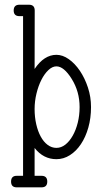

<svg xmlns="http://www.w3.org/2000/svg" viewBox="-20 -681 427 829"><path d="M64 -611.3H79.6V78.1H52.2C36 78.1 27.8 86.4 27.8 103C27.8 119.6 36 127.9 52.2 127.9H159.2C175.8 127.9 184.1 119.6 184.1 103C184.1 86.4 175.8 78.1 159.2 78.1H129.4V-42C154.8 -9.8 186.2 6.3 223.6 6.3C244.1 6.3 263.5 0.6 281.7 -11C300 -22.5 315.8 -38.4 329.3 -58.6C342.9 -78.8 353.5 -102.5 361.3 -129.9C369.1 -157.2 373 -186.8 373 -218.8C373 -248 368.6 -276.2 359.6 -303.2C350.7 -330.2 339.1 -354.2 325 -375.2C310.8 -396.2 294.8 -413 277.1 -425.5C259.4 -438.1 241.5 -444.3 223.6 -444.3C188.2 -444.3 156.7 -424 129.4 -383.3L129.9 -635.7C129.9 -652.3 121.6 -660.6 105 -660.6H64C47.4 -660.6 39.1 -652.3 39.1 -635.7C39.1 -619.5 47.4 -611.3 64 -611.3ZM289.6 -340.3C312.3 -303.9 323.7 -263.3 323.7 -218.8C323.7 -195 321 -172.4 315.7 -151.1C310.3 -129.8 303.1 -111.1 293.9 -95C284.8 -78.9 274.3 -66.1 262.2 -56.6C250.2 -47.2 237.3 -42.5 223.6 -42.5C210 -42.5 197.3 -46.8 185.8 -55.4C174.2 -64 164.3 -75.9 156 -91.1C147.7 -106.2 141.2 -124 136.5 -144.5C131.8 -165 129.4 -187 129.4 -210.4C129.4 -232.9 132.1 -255.1 137.5 -277.1C142.8 -299.1 149.9 -318.8 158.7 -336.2C167.5 -353.6 177.6 -367.7 189 -378.4C200.4 -389.2 211.9 -394.5 223.6 -394.5C245.1 -394.5 267.1 -376.5 289.6 -340.3Z"/></svg>

Font: Nathan
Style: Regular
Weight: 400
Designer: Peter Wiegel
Foundry: Peter Wiegel
Version: Version 1.001 2009